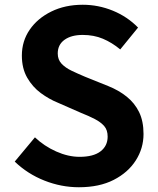

<svg xmlns="http://www.w3.org/2000/svg" viewBox="-20 -774 664 808"><path d="M312 14Q238 14 167 -14Q96 -42 42 -94L127 -196Q166 -159 216.5 -136.5Q267 -114 315 -114Q373 -114 403 -137Q433 -160 433 -199Q433 -227 418.5 -243.5Q404 -260 379 -273Q354 -286 321 -299L223 -342Q186 -357 151.5 -382.5Q117 -408 94.5 -447Q72 -486 72 -540Q72 -601 105 -649Q138 -697 196 -725.5Q254 -754 328 -754Q394 -754 455 -729Q516 -704 561 -658L486 -566Q451 -595 413 -611Q375 -627 328 -627Q280 -627 251.5 -606.5Q223 -586 223 -549Q223 -523 239 -506Q255 -489 281 -476.5Q307 -464 338 -451L435 -412Q480 -394 513.5 -367Q547 -340 565.5 -302Q584 -264 584 -210Q584 -150 551.5 -99Q519 -48 458.5 -17Q398 14 312 14Z"/></svg>

Font: Noto Sans TC Thin
Style: Bold
Weight: 700
Version: Version 2.004-H2;hotconv 1.0.118;makeotfexe 2.5.65603